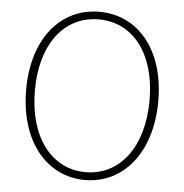

<svg xmlns="http://www.w3.org/2000/svg" viewBox="-53 -789 820 854"><g transform="rotate(5 357.0 -362.5)"><path d="M357 13C529 13 652 -136 652 -365C652 -594 529 -738 357 -738C185 -738 62 -594 62 -365C62 -136 185 13 357 13ZM357 -22C204 -22 101 -157 101 -365C101 -573 204 -704 357 -704C510 -704 613 -573 613 -365C613 -157 510 -22 357 -22Z"/></g></svg>

Font: Kinto Sans Thin
Style: Regular
Weight: 100
Designer: Authors: Ryoko NISHIZUKA  (kana & ideographs); Paul D. Hunt (Latin, Greek & Cyrillic); Wenlong ZHANG  (bopomofo); Sandol
Foundry: Adobe Systems Incorporated, ookami Inc.
Version: Version 0.001